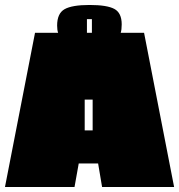

<svg xmlns="http://www.w3.org/2000/svg" viewBox="-28 -753 721 773"><path d="M462 -655Q462 -633 458 -621H552L673 0H383L367 -95H289L272 0H-8L113 -621H206Q202 -632 202 -650Q202 -699 232 -716Q262 -733 332.5 -733Q403 -733 432.5 -717Q462 -701 462 -655ZM345 -228V-352H313V-228ZM342 -621V-676H322V-621Z"/></svg>

Font: Passion One Black
Style: Regular
Weight: 900
Designer: Alejandro Lo Celso
Foundry: Fontstage
Version: Version 1.002